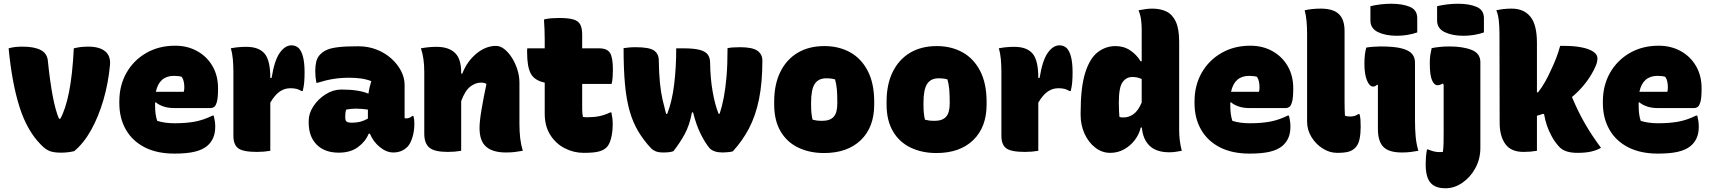

<svg xmlns="http://www.w3.org/2000/svg" viewBox="-20 -805 9140 1025"><path d="M102 -556Q164 -556 199 -537Q234 -518 236 -475Q247 -369 261.5 -292Q276 -215 295 -171H302Q330 -221 348.5 -313.5Q367 -406 374 -547Q394 -552 412 -554Q430 -556 452 -556Q511 -556 541.5 -531Q572 -506 567 -456Q558 -360 532 -271Q506 -182 466.5 -111Q427 -40 376 2Q341 10 306 10Q268 10 245.5 1.5Q223 -7 199 -32Q125 -106 84.5 -233Q44 -360 26 -547Q43 -552 61 -554Q79 -556 102 -556Z M915 -561Q981 -561 1033 -532Q1085 -503 1114.5 -452Q1144 -401 1144 -334V-331Q1144 -284 1138 -262Q1132 -240 1123 -234Q1114 -228 1104 -228H912Q877 -228 851.5 -237Q826 -246 812 -259L808 -257V-240Q808 -218 810.5 -198Q813 -178 819 -160Q858 -147 913 -147Q973 -147 1019.5 -155.5Q1066 -164 1115 -188H1121Q1125 -172 1127 -158Q1129 -144 1129 -129Q1129 -94 1118 -69Q1107 -44 1086 -26Q1061 -5 1019 5Q977 15 911 15Q818 15 752.5 -18.5Q687 -52 652 -113Q617 -174 617 -255V-263Q617 -349 655 -416Q693 -483 760.5 -522Q828 -561 915 -561ZM909 -400Q830 -400 812 -315H961Q964 -324 964 -339Q964 -354 961 -369Q958 -384 950 -395Q934 -400 909 -400Z M1423 0Q1389 6 1352 6Q1277 6 1251.5 -13.5Q1226 -33 1226 -80V-420Q1226 -457 1223 -489.5Q1220 -522 1212 -547Q1231 -551 1251.5 -553Q1272 -555 1295 -555Q1361 -555 1392 -519.5Q1423 -484 1423 -389H1430Q1445 -483 1473.5 -523Q1502 -563 1536 -563Q1559 -563 1575 -548Q1606 -515 1606 -419Q1606 -389 1604 -365.5Q1602 -342 1596 -319H1590Q1576 -327 1563 -330.5Q1550 -334 1530 -334Q1499 -334 1473 -316Q1447 -298 1423 -257Z M2140 -351V-174Q2142 -173 2149 -173Q2166 -173 2181 -186H2187Q2189 -180 2190.5 -169Q2192 -158 2192 -144Q2192 -104 2181.5 -71Q2171 -38 2156 -22Q2139 -5 2120 2Q2101 9 2080 9Q2043 9 2007.5 -20Q1972 -49 1955 -91H1948Q1932 -50 1891.5 -20Q1851 10 1789 10Q1713 10 1670.5 -33Q1628 -76 1628 -151V-160Q1628 -200 1653.5 -238.5Q1679 -277 1719 -302Q1759 -327 1803 -327Q1849 -327 1885 -321.5Q1921 -316 1947 -305Q1949 -321 1953 -338Q1957 -355 1962 -372Q1936 -382 1907 -386Q1878 -390 1845 -390Q1799 -390 1759 -383.5Q1719 -377 1675 -363H1669Q1663 -393 1663 -426Q1663 -454 1668.5 -476.5Q1674 -499 1690 -515Q1706 -531 1727.5 -540Q1749 -549 1788 -553.5Q1827 -558 1893 -558Q1945 -558 1990 -540.5Q2035 -523 2068.5 -493Q2102 -463 2121 -426.5Q2140 -390 2140 -351ZM1823 -180Q1823 -162 1830 -156Q1837 -150 1859 -150Q1883 -150 1903 -155Q1923 -160 1944 -172V-220Q1910 -225 1877 -225Q1864 -225 1851.5 -223.5Q1839 -222 1828 -220Q1825 -210 1824 -201.5Q1823 -193 1823 -182Z M2442 0Q2408 6 2371 6Q2299 6 2272 -17Q2245 -40 2245 -91V-420Q2245 -496 2227 -547Q2248 -551 2269 -553Q2290 -555 2310 -555Q2375 -555 2408.5 -523Q2442 -491 2442 -419V-412H2448Q2473 -477 2523 -518.5Q2573 -560 2628 -560Q2651 -560 2673 -542.5Q2695 -525 2713 -496.5Q2731 -468 2742 -433.5Q2753 -399 2753 -365V-146Q2753 -103 2757 -68Q2761 -33 2771 0Q2749 4 2728 6.5Q2707 9 2681 9Q2611 9 2575.5 -21.5Q2540 -52 2540 -122Q2540 -157 2550.5 -219.5Q2561 -282 2577 -357Q2567 -364 2547 -364Q2519 -364 2491 -343Q2463 -322 2442 -265Z M3244 -205Q3251 -171 3251 -144Q3251 -100 3242.5 -67.5Q3234 -35 3220 -20Q3205 -4 3178 3.5Q3151 11 3096 11Q3043 11 2995 -13.5Q2947 -38 2917.5 -85Q2888 -132 2888 -198V-364Q2834 -375 2814 -411.5Q2794 -448 2794 -525Q2794 -531 2794 -536.5Q2794 -542 2795 -547H2888V-591Q2888 -619 2887 -646Q2886 -673 2884 -701Q2903 -706 2924 -707.5Q2945 -709 2965 -709Q3015 -709 3041.5 -701Q3068 -693 3078 -673.5Q3088 -654 3088 -620V-547H3179Q3221 -547 3236.5 -522.5Q3252 -498 3252 -433Q3252 -414 3250.5 -392.5Q3249 -371 3245 -357H3088V-223Q3088 -211 3089 -200.5Q3090 -190 3092 -181Q3097 -180 3102 -179.5Q3107 -179 3114 -179Q3151 -179 3180 -185Q3209 -191 3238 -205Z M3590 -547H3628Q3686 -547 3716.5 -538.5Q3747 -530 3759 -513Q3771 -496 3771 -469Q3772 -387 3784.5 -316Q3797 -245 3816 -198H3822Q3835 -238 3844 -285Q3853 -332 3858.5 -395.5Q3864 -459 3864 -548Q3887 -553 3931 -553Q3996 -553 4023 -534.5Q4050 -516 4050 -481Q4050 -364 4032 -275.5Q4014 -187 3978.5 -119.5Q3943 -52 3892 3Q3883 6 3865.5 7.5Q3848 9 3838 9Q3791 9 3769 -13Q3747 -38 3722 -87Q3697 -136 3680 -205H3674Q3661 -135 3634 -86.5Q3607 -38 3575 2Q3558 9 3521 9Q3496 9 3481 3Q3466 -3 3456 -13Q3416 -56 3387.5 -103.5Q3359 -151 3341.5 -212Q3324 -273 3316.5 -354.5Q3309 -436 3309 -548Q3321 -550 3337.5 -551.5Q3354 -553 3373 -553Q3447 -553 3472 -535Q3497 -517 3497 -482Q3498 -414 3503 -363.5Q3508 -313 3517 -273.5Q3526 -234 3536 -197H3542Q3568 -264 3579 -354Q3590 -444 3590 -547Z M4381 -559Q4458 -559 4518 -526Q4578 -493 4612.5 -426.5Q4647 -360 4647 -261V-247Q4647 -126 4575.5 -57Q4504 12 4379 12Q4302 12 4241.5 -17Q4181 -46 4147 -104Q4113 -162 4113 -248V-262Q4113 -354 4145.5 -420.5Q4178 -487 4238 -523Q4298 -559 4381 -559ZM4391 -387Q4349 -387 4329.5 -357Q4310 -327 4310 -257V-246Q4310 -221 4312 -201Q4314 -181 4318 -166Q4329 -163 4340.5 -161.5Q4352 -160 4370 -160Q4411 -160 4430.5 -181.5Q4450 -203 4450 -252V-263Q4450 -301 4447.5 -328.5Q4445 -356 4438 -381Q4419 -387 4391 -387Z M4981 -559Q5058 -559 5118 -526Q5178 -493 5212.5 -426.5Q5247 -360 5247 -261V-247Q5247 -126 5175.5 -57Q5104 12 4979 12Q4902 12 4841.5 -17Q4781 -46 4747 -104Q4713 -162 4713 -248V-262Q4713 -354 4745.5 -420.5Q4778 -487 4838 -523Q4898 -559 4981 -559ZM4991 -387Q4949 -387 4929.5 -357Q4910 -327 4910 -257V-246Q4910 -221 4912 -201Q4914 -181 4918 -166Q4929 -163 4940.5 -161.5Q4952 -160 4970 -160Q5011 -160 5030.5 -181.5Q5050 -203 5050 -252V-263Q5050 -301 5047.5 -328.5Q5045 -356 5038 -381Q5019 -387 4991 -387Z M5523 0Q5489 6 5452 6Q5377 6 5351.5 -13.5Q5326 -33 5326 -80V-420Q5326 -457 5323 -489.5Q5320 -522 5312 -547Q5331 -551 5351.5 -553Q5372 -555 5395 -555Q5461 -555 5492 -519.5Q5523 -484 5523 -389H5530Q5545 -483 5573.5 -523Q5602 -563 5636 -563Q5659 -563 5675 -548Q5706 -515 5706 -419Q5706 -389 5704 -365.5Q5702 -342 5696 -319H5690Q5676 -327 5663 -330.5Q5650 -334 5630 -334Q5599 -334 5573 -316Q5547 -298 5523 -257Z M5935 -559Q5980 -559 6014.5 -535.5Q6049 -512 6069 -478H6075V-648Q6075 -675 6071.5 -700.5Q6068 -726 6058 -750Q6074 -753 6093 -756Q6112 -759 6131 -759Q6176 -759 6208 -743Q6240 -727 6257.5 -688.5Q6275 -650 6275 -582V-111Q6275 -53 6289 0Q6272 3 6256 5.5Q6240 8 6223 8Q6153 8 6117 -27Q6081 -62 6076 -124H6070Q6061 -87 6037.5 -56.5Q6014 -26 5980.5 -7.5Q5947 11 5907 11Q5863 11 5827 -17Q5791 -45 5770 -91Q5749 -137 5749 -191V-204Q5749 -339 5773.5 -416.5Q5798 -494 5840.5 -526.5Q5883 -559 5935 -559ZM5956 -181Q5961 -179 5967 -178.5Q5973 -178 5978 -178Q6006 -178 6031 -195.5Q6056 -213 6075 -258V-383Q6053 -394 6025 -394Q5993 -394 5973 -366.5Q5953 -339 5953 -259V-251Q5953 -229 5954 -212Q5955 -195 5956 -181Z M6655 -561Q6721 -561 6773 -532Q6825 -503 6854.5 -452Q6884 -401 6884 -334V-331Q6884 -284 6878 -262Q6872 -240 6863 -234Q6854 -228 6844 -228H6652Q6617 -228 6591.5 -237Q6566 -246 6552 -259L6548 -257V-240Q6548 -218 6550.5 -198Q6553 -178 6559 -160Q6598 -147 6653 -147Q6713 -147 6759.5 -155.5Q6806 -164 6855 -188H6861Q6865 -172 6867 -158Q6869 -144 6869 -129Q6869 -94 6858 -69Q6847 -44 6826 -26Q6801 -5 6759 5Q6717 15 6651 15Q6558 15 6492.5 -18.5Q6427 -52 6392 -113Q6357 -174 6357 -255V-263Q6357 -349 6395 -416Q6433 -483 6500.5 -522Q6568 -561 6655 -561ZM6649 -400Q6570 -400 6552 -315H6701Q6704 -324 6704 -339Q6704 -354 6701 -369Q6698 -384 6690 -395Q6674 -400 6649 -400Z M6958 -624Q6958 -661 6955 -693Q6952 -725 6945 -750Q6984 -759 7030 -759Q7097 -759 7127.5 -730Q7158 -701 7158 -639V-262Q7158 -242 7158.5 -223.5Q7159 -205 7160 -188Q7166 -185 7173 -184Q7180 -183 7187 -183Q7201 -183 7211 -186Q7221 -189 7232 -196H7238Q7242 -179 7243 -165.5Q7244 -152 7244 -126Q7244 -92 7238 -62.5Q7232 -33 7215 -16Q7200 -1 7178.5 5Q7157 11 7118 11Q7078 11 7041 -12.5Q7004 -36 6981 -74Q6958 -112 6958 -155Z M7336 -117V-352H7330Q7323 -343 7310 -343Q7291 -343 7277.5 -376Q7264 -409 7264 -465Q7264 -517 7274 -551Q7291 -554 7312.5 -555.5Q7334 -557 7351 -557Q7424 -557 7463.5 -546.5Q7503 -536 7518.5 -517Q7534 -498 7534 -472V-163Q7534 -116 7537.5 -76.5Q7541 -37 7552 0Q7530 4 7510 6.5Q7490 9 7464 9Q7394 9 7365 -21Q7336 -51 7336 -117ZM7296 -772Q7351 -785 7408 -785Q7467 -785 7506.5 -768.5Q7546 -752 7546 -708V-632Q7521 -623 7492.5 -618.5Q7464 -614 7438 -614Q7377 -614 7336.5 -633.5Q7296 -653 7296 -696Z M7718 -557Q7790 -557 7836.5 -538.5Q7883 -520 7883 -473V-16Q7883 44 7856 93Q7829 142 7786.5 171Q7744 200 7698 200Q7670 200 7651.5 193.5Q7633 187 7620 174Q7591 145 7591 71Q7591 52 7592.5 33Q7594 14 7598 -7H7604Q7621 0 7635 3.5Q7649 7 7667 7Q7672 7 7675.5 6.5Q7679 6 7683 6Q7686 -17 7686.5 -42.5Q7687 -68 7687 -100V-354L7681 -359Q7668 -350 7653 -350Q7637 -350 7625 -376.5Q7613 -403 7613 -468Q7613 -494 7616 -512.5Q7619 -531 7623 -548Q7642 -552 7666 -554.5Q7690 -557 7718 -557ZM7652 -772Q7707 -785 7764 -785Q7823 -785 7862.5 -768.5Q7902 -752 7902 -708V-632Q7877 -623 7848.5 -618.5Q7820 -614 7794 -614Q7733 -614 7692.5 -633.5Q7652 -653 7652 -696Z M8185 0Q8151 6 8114 6Q8046 6 8016 -36.5Q7986 -79 7986 -149Q7986 -253 7985.5 -370.5Q7985 -488 7985 -624Q7985 -661 7981.5 -694.5Q7978 -728 7968 -750Q8006 -759 8050 -759Q8115 -759 8150 -716Q8185 -673 8185 -576V-312H8191Q8212 -339 8229 -369Q8246 -399 8259 -429Q8276 -464 8288 -495.5Q8300 -527 8309 -560H8335Q8382 -560 8421.5 -552.5Q8461 -545 8484.5 -530Q8508 -515 8508 -494Q8508 -483 8505 -470.5Q8502 -458 8489 -432Q8467 -389 8437 -352.5Q8407 -316 8372 -287Q8404 -210 8441.5 -145Q8479 -80 8527 -16Q8505 -3 8475 4Q8445 11 8401 11Q8337 11 8307 -18Q8294 -32 8283.5 -46Q8273 -60 8263 -79Q8248 -107 8238.5 -134.5Q8229 -162 8223 -196L8217 -197Q8201 -192 8185 -187Z M8835 -561Q8901 -561 8953 -532Q9005 -503 9034.5 -452Q9064 -401 9064 -334V-331Q9064 -284 9058 -262Q9052 -240 9043 -234Q9034 -228 9024 -228H8832Q8797 -228 8771.5 -237Q8746 -246 8732 -259L8728 -257V-240Q8728 -218 8730.5 -198Q8733 -178 8739 -160Q8778 -147 8833 -147Q8893 -147 8939.5 -155.5Q8986 -164 9035 -188H9041Q9045 -172 9047 -158Q9049 -144 9049 -129Q9049 -94 9038 -69Q9027 -44 9006 -26Q8981 -5 8939 5Q8897 15 8831 15Q8738 15 8672.5 -18.5Q8607 -52 8572 -113Q8537 -174 8537 -255V-263Q8537 -349 8575 -416Q8613 -483 8680.5 -522Q8748 -561 8835 -561ZM8829 -400Q8750 -400 8732 -315H8881Q8884 -324 8884 -339Q8884 -354 8881 -369Q8878 -384 8870 -395Q8854 -400 8829 -400Z"/></svg>

Font: Recursive Sn Csl St Blk
Style: Regular
Weight: 900
Version: Version 1.079;hotconv 1.0.112;makeotfexe 2.5.65598; ttfautoh